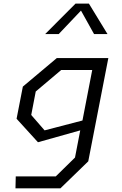

<svg xmlns="http://www.w3.org/2000/svg" viewBox="-20 -822 660 1042"><path d="M64 200H308L459 53.5L568 -507H288.5L104 -352L70 -177.5L186 -50L415.5 -114.5L387 33L282.5 135.5H65.5ZM149.5 -198 174 -325.5 312 -442H480.5L427.5 -168L222 -114.5ZM225 -637H298.5L419.5 -764.5L490.5 -637H563.5L462.5 -802.5H390Z"/></svg>

Font: Monaspace Krypton Light
Style: Italic
Weight: 300
Italic angle: -11°
Designer: Riley Cran & the Lettermatic Team
Foundry: Lettermatic
Version: Version 1.101 (Monaspace Krypton)